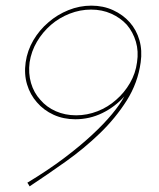

<svg xmlns="http://www.w3.org/2000/svg" viewBox="-20 -653 565 681"><path d="M466 -432Q461 -393 441 -358.5Q421 -324 392 -299Q363 -273 326 -258.5Q289 -244 250 -244Q211 -244 178 -258.5Q145 -273 123 -299Q100 -324 90 -358.5Q80 -393 85 -432Q91 -471 111 -505Q131 -539 161 -565Q190 -590 227 -604.5Q264 -619 303 -619Q342 -619 374.5 -604.5Q407 -590 430 -565Q452 -539 462 -505Q472 -471 466 -432ZM479 -432Q485 -474 474.5 -510.5Q464 -547 440 -574Q416 -601 381 -617Q346 -633 304 -633Q262 -633 222.5 -617Q183 -601 152 -574Q120 -547 98.5 -510.5Q77 -474 71 -432Q65 -390 76 -353.5Q87 -317 111 -290Q135 -262 170 -246Q205 -230 247 -230Q298 -230 343 -252Q388 -274 421 -311Q406 -283 377.5 -248.5Q349 -214 307 -175Q264 -135 207 -92Q150 -49 77 -5Q79 -2 81 1Q83 4 85 8Q147 -33 212.5 -79.5Q278 -126 334 -180Q390 -234 429.5 -296.5Q469 -359 479 -432Z"/></svg>

Font: Josefin Slab Thin
Style: Italic
Weight: 100
Italic angle: -12°
Designer: Santiago Orozco
Foundry: Typemade
Version: Version 2.000